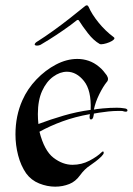

<svg xmlns="http://www.w3.org/2000/svg" viewBox="-20 -692 498 720"><path d="M187 8Q157 8 127 -4Q97 -16 78 -42Q58 -71 48 -109.5Q38 -148 38 -188Q38 -258 64 -316Q83 -359 116.5 -394Q150 -429 190 -450Q230 -471 270 -471Q292 -471 312.5 -464Q333 -457 351 -442Q361 -434 367.5 -426Q374 -418 380 -410Q385 -402 385 -396Q385 -389 380 -384Q367 -368 352.5 -339Q338 -310 332 -281Q339 -283 366 -285.5Q393 -288 418 -288Q426 -288 432.5 -287.5Q439 -287 444 -286Q458 -285 458 -278Q458 -271 445 -274Q441 -276 435 -276Q429 -276 422 -276Q406 -276 386.5 -274Q367 -272 352 -269.5Q337 -267 332 -266Q332 -262 331 -259Q329 -244 321 -244Q315 -244 316 -257Q317 -259 317 -264Q261 -254 214.5 -237Q168 -220 128 -198Q146 -127 180.5 -100.5Q215 -74 252 -74Q286 -74 315.5 -89.5Q345 -105 361 -121Q364 -124 366 -124Q369 -124 369 -119Q369 -114 360 -105Q351 -96 338.5 -86.5Q326 -77 317 -71Q297 -58 280 -34.5Q263 -11 240 -2Q215 8 187 8ZM124 -227Q169 -244 218.5 -258.5Q268 -273 320 -280Q323 -353 295 -388Q267 -423 231 -423Q205 -423 179.5 -404.5Q154 -386 138 -351Q122 -316 122 -264Q122 -255 122.5 -246Q123 -237 124 -227ZM306 -672Q309 -672 312 -667Q324 -639 349.5 -607.5Q375 -576 406 -553Q412 -549 406.5 -543.5Q401 -538 390 -533.5Q379 -529 368.5 -527Q358 -525 354 -527Q331 -540 310 -567Q289 -594 276 -615Q273 -619 268 -616Q247 -599 218 -579Q189 -559 165 -544Q141 -529 132 -524Q126 -521 119 -521Q110 -521 110 -526Q112 -532 121 -537Q148 -554 180 -577Q212 -600 242.5 -624Q273 -648 295 -666Q301 -672 306 -672Z"/></svg>

Font: Tapestry
Style: Regular
Weight: 400
Designer: Robert E. Leuschke
Foundry: Robert E. Leuschke
Version: Version 1.010; ttfautohint (v1.8.4.7-5d5b)